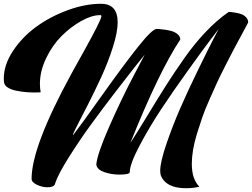

<svg xmlns="http://www.w3.org/2000/svg" viewBox="-20 -809 1332 1015"><path d="M514 -789Q602 -789 602 -691Q602 -639 576.5 -559Q551 -479 515.5 -402Q480 -325 444.5 -255.5Q409 -186 386 -141.5Q363 -97 366 -94Q407 -147 520 -306Q633 -465 709 -560.5Q785 -656 808 -656Q813 -656 821.5 -655.5Q830 -655 851.5 -652Q873 -649 889.5 -644Q906 -639 919.5 -627.5Q933 -616 933 -600Q820 -430 669 -53Q703 -105 759 -197.5Q815 -290 857.5 -357Q900 -424 954.5 -501.5Q1009 -579 1068 -641Q1127 -703 1189 -746Q1193 -746 1200 -745.5Q1207 -745 1225 -742Q1243 -739 1256.5 -734Q1270 -729 1281 -717.5Q1292 -706 1292 -690Q1289 -684 1258 -626.5Q1227 -569 1215.5 -547.5Q1204 -526 1173.5 -466Q1143 -406 1128 -373.5Q1113 -341 1088 -284.5Q1063 -228 1049.5 -189Q1036 -150 1021.5 -103Q1007 -56 1000.5 -16.5Q994 23 994 57Q994 138 1034 178Q1002 186 963 186Q857 186 830 118Q827 108 827 94Q827 47 860.5 -50.5Q894 -148 934.5 -240.5Q975 -333 1028.5 -442.5Q1082 -552 1103 -592.5Q1124 -633 1136 -656Q1117 -631 1085.5 -589.5Q1054 -548 973.5 -436Q893 -324 831 -230Q769 -136 718 -39.5Q667 57 666 100Q667 114 612 114Q569 114 531.5 101Q494 88 489 62Q493 7 557 -138.5Q621 -284 683 -402L745 -520Q728 -499 699.5 -463.5Q671 -428 596 -330.5Q521 -233 460.5 -150Q400 -67 343.5 23Q287 113 272 159Q269 181 231 181Q202 181 174.5 167.5Q147 154 147 136Q147 -34 359 -422Q381 -463 424 -539Q514 -701 516 -723Q516 -729 511 -729Q510 -729 509 -729Q465 -729 409.5 -698Q354 -667 305.5 -618.5Q257 -570 224 -501.5Q191 -433 191 -366Q191 -343 195 -321Q183 -320 166 -320Q141 -320 117.5 -322Q94 -324 66 -329.5Q38 -335 20 -347Q2 -359 1 -377Q1 -381 0.5 -385Q0 -389 0 -393Q0 -466 48.5 -539.5Q97 -613 171 -667Q245 -721 337.5 -755Q430 -789 514 -789Z"/></svg>

Font: Vervelle
Style: Script
Weight: 400
Monospace: yes
Designer: Nur Solikh
Foundry: Astageni Type
Version: Version 1.0